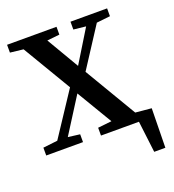

<svg xmlns="http://www.w3.org/2000/svg" viewBox="-151 -779 982 1084"><g transform="rotate(-20 340.0 -237.0)"><path d="M15 -616V-663H312V-616L237 -608L351 -414L470 -608L396 -616V-663H616V-616L534 -607L379 -368L564 -56L660 -47L656 189H589L566 0H338V-47L421 -56L294 -269L159 -56L230 -47V0H9V-47L96 -57L267 -316L94 -607Z"/></g></svg>

Font: Source Serif Pro Semibold
Style: Regular
Weight: 600
Designer: Frank Grießhammer
Foundry: Adobe Systems Incorporated
Version: Version 3.000;hotconv 1.0.109;makeotfexe 2.5.65596